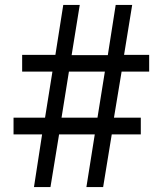

<svg xmlns="http://www.w3.org/2000/svg" viewBox="-20 -760 660 780"><path d="M260 -469 230 -282H376L406 -469ZM450 -740H517L484 -537H586V-469H474L443 -282H552V-214H434L399 0H331L365 -214H220L185 0H118L151 -214H35V-282H163L193 -469H70V-537H205L237 -740H304L271 -536H418Z"/></svg>

Font: Mukta
Style: Regular
Weight: 400
Designer: Girish Dalvi and Yashodeep Gholap
Foundry: Ek Type
Version: Version 2.538;PS 1.001;hotconv 16.6.51;makeotf.lib2.5.65220;